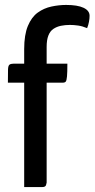

<svg xmlns="http://www.w3.org/2000/svg" viewBox="-20 -758 383 778"><path d="M78 0V-423H12Q12 -460 12.5 -476Q13 -492 18.5 -496Q24 -500 35 -500H78V-559Q78 -617 93 -653Q108 -689 133 -707Q158 -725 188.5 -731.5Q219 -738 248 -738Q294 -738 318.5 -726.5Q343 -715 343 -694Q343 -683 340.5 -669.5Q338 -656 333 -644Q314 -652 296.5 -654.5Q279 -657 263 -657Q244 -657 227 -653.5Q210 -650 196.5 -641Q183 -632 176 -614Q169 -596 169 -568V-500H253Q253 -465 251.5 -448.5Q250 -432 246.5 -427.5Q243 -423 234 -423H169V-18Q169 -16 166.5 -8Q164 0 151 0Z"/></svg>

Font: Yanone Kaffeesatz ExtraLight Medium
Style: Regular
Weight: 500
Version: Version 2.003